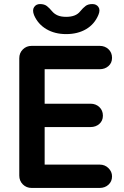

<svg xmlns="http://www.w3.org/2000/svg" viewBox="-20 -926 612 946"><path d="M136 -700H471Q497 -700 514.5 -683.5Q532 -667 532 -641Q532 -616 514.5 -600.5Q497 -585 471 -585H191L200 -602V-407L192 -415H426Q452 -415 469.5 -398.5Q487 -382 487 -356Q487 -331 469.5 -315.5Q452 -300 426 -300H195L200 -308V-106L192 -115H471Q497 -115 514.5 -97.5Q532 -80 532 -57Q532 -32 514.5 -16Q497 0 471 0H136Q110 0 92.5 -17.5Q75 -35 75 -61V-639Q75 -665 92.5 -682.5Q110 -700 136 -700ZM306 -758Q250 -758 208.5 -782.5Q167 -807 148 -851Q138 -876 148 -891Q158 -906 177 -906Q198 -906 210.5 -896.5Q223 -887 237 -870Q248 -857 264.5 -850Q281 -843 306 -843Q354 -843 375 -870Q389 -887 401.5 -896.5Q414 -906 435 -906Q455 -906 465 -891.5Q475 -877 465 -853Q446 -807 404.5 -782.5Q363 -758 306 -758Z"/></svg>

Font: Quicksand Light
Style: Bold
Weight: 700
Version: Version 3.004